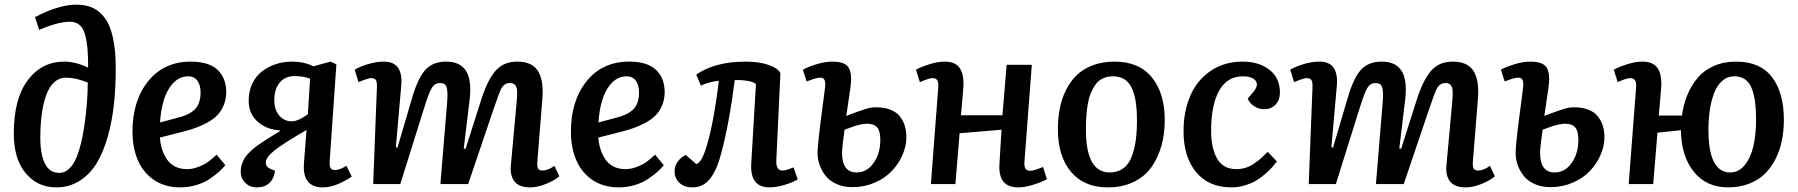

<svg xmlns="http://www.w3.org/2000/svg" viewBox="-20 -789 7707 823"><path d="M129.9 -715.8Q161.6 -731.4 184.3 -741.2Q207 -751 241.5 -760Q275.9 -769 307.1 -769Q346.7 -769 376.5 -755.9Q406.2 -742.7 429.2 -712.2Q452.1 -681.6 464.1 -627.7Q476.1 -573.7 476.1 -497.1Q476.1 -414.1 468.3 -341.6Q460.4 -269 441.7 -202.6Q422.9 -136.2 394 -88.9Q365.2 -41.5 321 -13.7Q276.9 14.2 221.2 14.2Q140.6 14.2 89.8 -46.9Q39.1 -107.9 39.1 -216.8Q39.1 -365.2 98.9 -445.1Q158.7 -524.9 255.9 -524.9Q303.7 -524.9 357.9 -499Q357.9 -541 355 -581.1Q348.6 -647.5 330.6 -671.6Q312.5 -695.8 278.8 -695.8Q230 -695.8 147.9 -661.1ZM233.9 -47.9Q279.8 -47.9 308.1 -115Q336.4 -182.1 350.1 -319.8Q356 -379.9 356 -435.1Q305.2 -456.1 262.2 -456.1Q233.9 -456.1 212.6 -436.8Q191.4 -417.5 178.5 -382.3Q165.5 -347.2 159.2 -301Q152.8 -254.9 152.8 -198.2Q152.8 -127.9 172.6 -87.9Q192.4 -47.9 233.9 -47.9Z M797.9 -524.9Q875 -524.9 912.4 -489.7Q949.7 -454.6 949.7 -394Q949.7 -362.3 938.2 -336.2Q926.8 -310.1 909.4 -293Q892.1 -275.9 865.2 -261.7Q838.4 -247.6 814.2 -239.3Q790 -231 758.8 -223.1L665 -199.2Q667.5 -172.4 674.6 -149.7Q681.6 -127 694.8 -106.9Q708 -86.9 730.2 -75.4Q752.4 -64 781.7 -64Q807.6 -64 834 -75Q860.4 -85.9 875.5 -97.7Q890.6 -109.4 908.7 -126L945.8 -81.1Q935.1 -67.4 919.7 -53.5Q904.3 -39.6 880.1 -22.9Q856 -6.3 822.5 3.9Q789.1 14.2 752.9 14.2Q687.5 14.2 640.6 -17.3Q593.8 -48.8 570.8 -102.3Q547.9 -155.8 547.9 -225.1Q547.9 -357.9 615.5 -441.4Q683.1 -524.9 797.9 -524.9ZM839.8 -393.1Q839.8 -423.8 826.2 -442.9Q812.5 -461.9 786.6 -461.9Q736.8 -461.9 704.3 -409.4Q671.9 -356.9 666 -264.2L737.8 -283.2Q792 -296.4 815.9 -321Q839.8 -345.7 839.8 -393.1Z M1293.9 -231.9Q1194.8 -174.8 1157 -144.5Q1119.1 -114.3 1119.1 -91.8Q1119.1 -74.7 1137.7 -65.9L1158.7 -57.1Q1154.3 -22 1134 -3.9Q1113.8 14.2 1080.1 14.2Q1051.3 14.2 1031.5 -5.1Q1011.7 -24.4 1011.7 -53.2Q1011.7 -68.8 1016.4 -83.3Q1021 -97.7 1027.1 -108.9Q1033.2 -120.1 1047.1 -133.8Q1061 -147.5 1071 -155.8Q1081.1 -164.1 1103 -178.7Q1125 -193.4 1137.5 -200.9Q1149.9 -208.5 1177.7 -225.1L1181.2 -230Q1120.6 -233.9 1083.3 -268.3Q1045.9 -302.7 1045.9 -356.9Q1045.9 -397.9 1061.5 -430.7Q1077.1 -463.4 1103.5 -483.4Q1129.9 -503.4 1162.6 -514.2Q1195.3 -524.9 1231.9 -524.9Q1282.7 -524.9 1323.7 -504.9L1397 -524.9L1421.9 -513.2L1393.1 -97.2Q1391.6 -78.1 1396.7 -69.1Q1401.9 -60.1 1416 -60.1Q1435.5 -60.1 1464.8 -78.1L1487.8 -32.2Q1462.4 -14.2 1428.7 0Q1395 14.2 1363.8 14.2Q1275.9 14.2 1282.7 -87.9ZM1309.1 -452.1Q1278.8 -462.9 1243.2 -462.9Q1202.6 -462.9 1179.2 -435.3Q1155.8 -407.7 1155.8 -358.9Q1155.8 -318.4 1177 -293.7Q1198.2 -269 1230 -269Q1259.3 -269 1299.8 -299.8Z M1896.5 -348.1Q1900.4 -396 1894.5 -414.6Q1888.7 -433.1 1866.7 -433.1Q1843.3 -433.1 1830.3 -411.1Q1817.4 -389.2 1796.4 -320.8L1695.8 0H1579.6L1595.7 -416Q1596.7 -437 1591.1 -445.6Q1585.4 -454.1 1570.8 -454.1Q1557.6 -454.1 1516.6 -437L1500.5 -490.2Q1522.9 -503.9 1558.3 -514.4Q1593.8 -524.9 1625.5 -524.9Q1710 -524.9 1699.7 -418.9L1676.8 -158.2L1683.6 -155.8L1745.6 -366.2Q1770.5 -452.6 1802.5 -488.8Q1834.5 -524.9 1892.6 -524.9Q1951.7 -524.9 1976.8 -486.3Q2002 -447.8 1993.7 -367.2L1967.8 -152.8L1975.6 -150.9L2043.5 -363.8Q2070.8 -448.7 2105.2 -486.8Q2139.6 -524.9 2196.8 -524.9Q2261.7 -524.9 2286.6 -483.6Q2311.5 -442.4 2304.7 -363.8L2283.7 -102.1Q2281.2 -78.1 2285.6 -68.1Q2290 -58.1 2305.7 -58.1Q2329.1 -58.1 2356.4 -78.1L2377.4 -33.2Q2354 -13.7 2318.4 0.2Q2282.7 14.2 2252.4 14.2Q2207 14.2 2186.8 -9.5Q2166.5 -33.2 2169.4 -76.2L2194.8 -354Q2197.3 -379.9 2196.5 -397.5Q2195.8 -415 2188.5 -424.1Q2181.2 -433.1 2165.5 -433.1Q2143.1 -433.1 2129.9 -411.6Q2121.1 -396.5 2097.7 -327.1Q2095.7 -320.8 2093.8 -315.9L1986.8 0H1867.7Z M2677.2 -524.9Q2754.4 -524.9 2791.7 -489.7Q2829.1 -454.6 2829.1 -394Q2829.1 -362.3 2817.6 -336.2Q2806.2 -310.1 2788.8 -293Q2771.5 -275.9 2744.6 -261.7Q2717.8 -247.6 2693.6 -239.3Q2669.4 -231 2638.2 -223.1L2544.4 -199.2Q2546.9 -172.4 2554 -149.7Q2561 -127 2574.2 -106.9Q2587.4 -86.9 2609.6 -75.4Q2631.8 -64 2661.1 -64Q2687 -64 2713.4 -75Q2739.7 -85.9 2754.9 -97.7Q2770 -109.4 2788.1 -126L2825.2 -81.1Q2814.5 -67.4 2799.1 -53.5Q2783.7 -39.6 2759.5 -22.9Q2735.4 -6.3 2701.9 3.9Q2668.5 14.2 2632.3 14.2Q2566.9 14.2 2520 -17.3Q2473.1 -48.8 2450.2 -102.3Q2427.2 -155.8 2427.2 -225.1Q2427.2 -357.9 2494.9 -441.4Q2562.5 -524.9 2677.2 -524.9ZM2719.2 -393.1Q2719.2 -423.8 2705.6 -442.9Q2691.9 -461.9 2666 -461.9Q2616.2 -461.9 2583.7 -409.4Q2551.3 -356.9 2545.4 -264.2L2617.2 -283.2Q2671.4 -296.4 2695.3 -321Q2719.2 -345.7 2719.2 -393.1Z M2964.4 -469.2Q3043.9 -524.9 3177.2 -524.9Q3234.4 -524.9 3274.7 -510.7Q3314.9 -496.6 3325.2 -475.1L3307.6 -101.1Q3306.2 -58.1 3333.5 -58.1Q3350.6 -58.1 3381.3 -71.8L3399.4 -20Q3376.5 -6.3 3341.8 3.9Q3307.1 14.2 3278.3 14.2Q3194.3 14.2 3200.2 -87.9L3220.2 -428.2Q3212.4 -437.5 3185.5 -442.1Q3158.7 -446.8 3129.4 -445.8Q3106.9 -265.6 3072.3 -134.8Q3063.5 -100.6 3053.2 -75.7Q3043 -50.8 3028.3 -29.3Q3013.7 -7.8 2993.4 3.2Q2973.1 14.2 2947.3 14.2Q2913.6 14.2 2892.6 -5.1Q2871.6 -24.4 2871.6 -55.2Q2871.6 -77.6 2885 -96.2Q2898.4 -114.7 2919.4 -125L2964.4 -85.9Q2985.4 -90.8 3004.4 -147.9Q3036.6 -243.2 3061.5 -442.9Q3017.1 -438 2984.4 -421.9Z M3607.4 -292Q3612.8 -293.9 3633.8 -302Q3654.8 -310.1 3663.1 -312.7Q3671.4 -315.4 3686.8 -320.6Q3702.1 -325.7 3713.1 -327.4Q3724.1 -329.1 3734.4 -329.1Q3770 -329.1 3796.4 -318.8Q3822.8 -308.6 3837.2 -290Q3851.6 -271.5 3858.4 -249.5Q3865.2 -227.5 3865.2 -201.2Q3865.2 -163.1 3848.6 -125Q3832 -86.9 3803 -56.2Q3773.9 -25.4 3729.5 -6.1Q3685.1 13.2 3634.3 13.2Q3595.2 13.2 3565.2 -0.5Q3535.2 -14.2 3518.3 -36.1Q3501.5 -58.1 3492.9 -82.8Q3484.4 -107.4 3484.4 -132.8Q3484.4 -166 3500.7 -291.5Q3517.1 -417 3517.1 -418Q3518.6 -437.5 3513.9 -446.8Q3509.3 -456.1 3495.1 -456.1Q3488.8 -456.1 3480.5 -454.1Q3472.2 -452.1 3466.3 -450.2Q3460.4 -448.2 3450.7 -444.6Q3440.9 -440.9 3437.5 -439.9L3421.4 -490.2Q3441.9 -502 3479.2 -513.4Q3516.6 -524.9 3547.4 -524.9Q3591.3 -524.9 3609.9 -508.3Q3628.4 -491.7 3628.4 -449.2Q3628.4 -437 3624.8 -409.7Q3621.1 -382.3 3614.7 -340.8Q3608.4 -299.3 3607.4 -292ZM3600.1 -232.9Q3589.4 -156.2 3589.4 -134.8Q3589.4 -49.8 3651.4 -49.8Q3696.3 -49.8 3724.9 -90.8Q3753.4 -131.8 3753.4 -188Q3753.4 -228 3739.5 -243.4Q3725.6 -258.8 3697.3 -258.8Q3685.5 -258.8 3669.7 -255.4Q3653.8 -252 3645.3 -249.3Q3636.7 -246.6 3618.7 -239.7Q3600.6 -232.9 3600.1 -232.9Z M4272.9 -232.9 4093.3 -217.8 4075.2 0H3970.2L4002 -417Q4002.9 -436.5 3997.3 -445.3Q3991.7 -454.1 3977.1 -454.1Q3962.4 -454.1 3922.9 -437L3906.2 -490.2Q3925.8 -501.5 3962.6 -513.2Q3999.5 -524.9 4029.3 -524.9Q4073.2 -524.9 4092.3 -499.5Q4111.3 -474.1 4109.9 -422.9Q4109.4 -409.2 4099.1 -294.9H4276.9L4294.9 -511.2H4402.8L4371.1 -94.2Q4370.1 -74.7 4375.7 -65.9Q4381.3 -57.1 4396 -57.1Q4401.9 -57.1 4409.4 -58.8Q4417 -60.5 4422.4 -62.5Q4427.7 -64.5 4437.5 -68.1Q4447.3 -71.8 4451.2 -73.2L4467.3 -21Q4447.3 -9.3 4410.6 2.4Q4374 14.2 4344.2 14.2Q4256.8 14.2 4264.2 -87.9Z M4514.6 -234.9Q4514.6 -281.2 4522.5 -322.8Q4530.3 -364.3 4548.6 -401.6Q4566.9 -439 4594.5 -466.1Q4622.1 -493.2 4663.8 -509Q4705.6 -524.9 4757.8 -524.9Q4862.8 -524.9 4917.7 -457Q4972.7 -389.2 4972.7 -273.9Q4972.7 -214.8 4958.5 -164.3Q4944.3 -113.8 4916 -73.2Q4887.7 -32.7 4839.6 -9.3Q4791.5 14.2 4728.5 14.2Q4626.5 14.2 4570.6 -52.7Q4514.6 -119.6 4514.6 -234.9ZM4736.8 -49.8Q4771 -49.8 4794.9 -67.4Q4818.8 -85 4831.1 -117.7Q4843.3 -150.4 4848.4 -188Q4853.5 -225.6 4853.5 -274.9Q4853.5 -317.9 4848.6 -350.3Q4843.8 -382.8 4832.5 -408.9Q4821.3 -435.1 4800.8 -448.5Q4780.3 -461.9 4750.5 -461.9Q4726.6 -461.9 4707.8 -453.1Q4689 -444.3 4676.8 -427.7Q4664.6 -411.1 4656 -390.9Q4647.5 -370.6 4642.8 -343.3Q4638.2 -315.9 4636.5 -290Q4634.8 -264.2 4634.8 -232.9Q4634.8 -49.8 4736.8 -49.8Z M5307.1 -524.9Q5376.5 -524.9 5421.4 -490Q5466.3 -455.1 5466.3 -392.1Q5466.3 -360.4 5447.8 -340.6Q5429.2 -320.8 5397.9 -320.8Q5376 -320.8 5356.2 -333.7Q5336.4 -346.7 5328.1 -366.2L5351.1 -393.1Q5370.6 -416 5367.2 -431.4Q5363.8 -446.8 5347.9 -454.3Q5332 -461.9 5308.1 -461.9Q5240.2 -461.9 5205.8 -400.4Q5171.4 -338.9 5171.4 -228Q5171.4 -153.3 5197.5 -108.6Q5223.6 -64 5279.3 -64Q5300.8 -64 5320.6 -70.3Q5340.3 -76.7 5358.6 -89.8Q5377 -103 5387 -112.1Q5397 -121.1 5414.1 -138.2L5453.1 -97.2Q5443.8 -84.5 5433.6 -72.8Q5423.3 -61 5404.3 -44.2Q5385.3 -27.3 5365.2 -15.4Q5345.2 -3.4 5316.9 5.4Q5288.6 14.2 5259.3 14.2Q5161.1 14.2 5107.2 -51Q5053.2 -116.2 5053.2 -226.1Q5053.2 -312 5082.5 -379.2Q5111.8 -446.3 5169.9 -485.6Q5228 -524.9 5307.1 -524.9Z M5906.7 -348.1Q5910.6 -396 5904.8 -414.6Q5898.9 -433.1 5877 -433.1Q5853.5 -433.1 5840.6 -411.1Q5827.6 -389.2 5806.6 -320.8L5706.1 0H5589.8L5606 -416Q5606.9 -437 5601.3 -445.6Q5595.7 -454.1 5581.1 -454.1Q5567.9 -454.1 5526.9 -437L5510.7 -490.2Q5533.2 -503.9 5568.6 -514.4Q5604 -524.9 5635.7 -524.9Q5720.2 -524.9 5710 -418.9L5687 -158.2L5693.8 -155.8L5755.9 -366.2Q5780.8 -452.6 5812.7 -488.8Q5844.7 -524.9 5902.8 -524.9Q5961.9 -524.9 5987.1 -486.3Q6012.2 -447.8 6003.9 -367.2L5978 -152.8L5985.8 -150.9L6053.7 -363.8Q6081.1 -448.7 6115.5 -486.8Q6149.9 -524.9 6207 -524.9Q6272 -524.9 6296.9 -483.6Q6321.8 -442.4 6314.9 -363.8L6293.9 -102.1Q6291.5 -78.1 6295.9 -68.1Q6300.3 -58.1 6315.9 -58.1Q6339.4 -58.1 6366.7 -78.1L6387.7 -33.2Q6364.3 -13.7 6328.6 0.2Q6293 14.2 6262.7 14.2Q6217.3 14.2 6197 -9.5Q6176.8 -33.2 6179.7 -76.2L6205.1 -354Q6207.5 -379.9 6206.8 -397.5Q6206.1 -415 6198.7 -424.1Q6191.4 -433.1 6175.8 -433.1Q6153.3 -433.1 6140.1 -411.6Q6131.3 -396.5 6107.9 -327.1Q6106 -320.8 6104 -315.9L5997.1 0H5877.9Z M6599.6 -292Q6605 -293.9 6626 -302Q6647 -310.1 6655.3 -312.7Q6663.6 -315.4 6679 -320.6Q6694.3 -325.7 6705.3 -327.4Q6716.3 -329.1 6726.6 -329.1Q6762.2 -329.1 6788.6 -318.8Q6814.9 -308.6 6829.3 -290Q6843.8 -271.5 6850.6 -249.5Q6857.4 -227.5 6857.4 -201.2Q6857.4 -163.1 6840.8 -125Q6824.2 -86.9 6795.2 -56.2Q6766.1 -25.4 6721.7 -6.1Q6677.2 13.2 6626.5 13.2Q6587.4 13.2 6557.4 -0.5Q6527.3 -14.2 6510.5 -36.1Q6493.7 -58.1 6485.1 -82.8Q6476.6 -107.4 6476.6 -132.8Q6476.6 -166 6492.9 -291.5Q6509.3 -417 6509.3 -418Q6510.7 -437.5 6506.1 -446.8Q6501.5 -456.1 6487.3 -456.1Q6481 -456.1 6472.7 -454.1Q6464.4 -452.1 6458.5 -450.2Q6452.6 -448.2 6442.9 -444.6Q6433.1 -440.9 6429.7 -439.9L6413.6 -490.2Q6434.1 -502 6471.4 -513.4Q6508.8 -524.9 6539.6 -524.9Q6583.5 -524.9 6602.1 -508.3Q6620.6 -491.7 6620.6 -449.2Q6620.6 -437 6616.9 -409.7Q6613.3 -382.3 6606.9 -340.8Q6600.6 -299.3 6599.6 -292ZM6592.3 -232.9Q6581.5 -156.2 6581.5 -134.8Q6581.5 -49.8 6643.6 -49.8Q6688.5 -49.8 6717 -90.8Q6745.6 -131.8 6745.6 -188Q6745.6 -228 6731.7 -243.4Q6717.8 -258.8 6689.5 -258.8Q6677.7 -258.8 6661.9 -255.4Q6646 -252 6637.5 -249.3Q6628.9 -246.6 6610.8 -239.7Q6592.8 -232.9 6592.3 -232.9Z M7388.2 14.2Q7294.4 14.2 7240.5 -52.7Q7186.5 -119.6 7185.1 -231L7084.5 -220.2L7066.4 0H6961.4L6993.2 -417Q6996.1 -454.1 6968.3 -454.1Q6963.4 -454.1 6958.3 -453.1Q6953.1 -452.1 6947 -450.2Q6940.9 -448.2 6936.8 -446.5Q6932.6 -444.8 6925 -441.7Q6917.5 -438.5 6914.1 -437L6897.5 -490.2Q6917 -501.5 6953.6 -513.2Q6990.2 -524.9 7020 -524.9Q7064 -524.9 7083.3 -499.5Q7102.5 -474.1 7101.1 -422.9Q7100.6 -407.7 7090.3 -293.9H7189.5Q7196.3 -341.8 7212.9 -382.1Q7229.5 -422.4 7256.8 -455.1Q7284.2 -487.8 7326.4 -506.3Q7368.7 -524.9 7421.4 -524.9Q7524.9 -524.9 7575.7 -458.3Q7626.5 -391.6 7626.5 -274.9Q7626.5 -228.5 7617.9 -186.5Q7609.4 -144.5 7590.8 -107.7Q7572.3 -70.8 7544.9 -43.9Q7517.6 -17.1 7477.3 -1.5Q7437 14.2 7388.2 14.2ZM7396.5 -49.8Q7433.1 -49.8 7458.7 -81.3Q7484.4 -112.8 7495.8 -162.6Q7507.3 -212.4 7507.3 -275.9Q7507.3 -319.3 7503.2 -351.3Q7499 -383.3 7489 -409.4Q7479 -435.5 7460.2 -448.7Q7441.4 -461.9 7414.1 -461.9Q7384.3 -461.9 7362.3 -442.6Q7340.3 -423.3 7327.6 -390.1Q7314.9 -356.9 7309.1 -317.4Q7303.2 -277.8 7303.2 -231.9Q7303.2 -49.8 7396.5 -49.8Z"/></svg>

Font: Literata Book SemiBold
Style: Italic
Weight: 600
Italic angle: -3°
Designer: Latin by Veronika Burian and Jose Scaglione. Greek by Irene Vlachou. Cyrillic by Vera Evstafieva
Foundry: TypeTogether
Version: Version 1.003;PS 001.003;hotconv 1.0.88;makeotf.lib2.5.64775